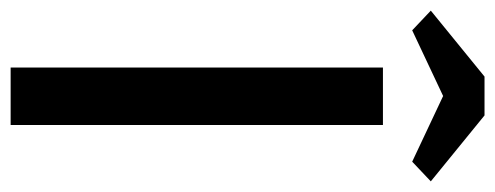

<svg xmlns="http://www.w3.org/2000/svg" viewBox="-312 -626 931 361"><g transform="rotate(90 153.5 -445.5)"><path d="M100 -700H154H208V0H100ZM-7 -790 117 -891H190L314 -790L277 -755L139 -820H168L30 -755Z"/></g></svg>

Font: Easer Grotesk Variable
Style: Regular
Weight: 400
Designer: Boardeaser, Bonnie Shaver-Troup, Thomas Jockin
Foundry: Lexend
Version: Version 1.001;Glyphs 3.1.2 (3151)